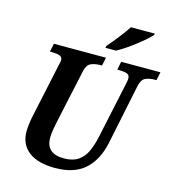

<svg xmlns="http://www.w3.org/2000/svg" viewBox="-133 -1041 1051 1161"><g transform="rotate(15 392.5 -460.5)"><path d="M318 10Q210 10 152.5 -34.5Q95 -79 95 -160Q95 -177 98.5 -205.5Q102 -234 106 -252L179 -593Q186 -621 186 -628Q186 -650 167 -656Q148 -662 119 -662H107L118 -714H444L433 -662H421Q390 -662 365 -651.5Q340 -641 331 -602L255 -250Q251 -231 247 -206Q243 -181 243 -160Q243 -60 355 -60Q410 -60 444 -83Q478 -106 496.5 -146.5Q515 -187 526 -238L603 -598Q607 -618 607 -628Q607 -650 588.5 -656Q570 -662 541 -662H529L539 -714H785L774 -662H762Q732 -662 707 -651.5Q682 -641 673 -600L594 -219Q570 -108 503 -49Q436 10 318 10ZM425 -771 428 -784Q454 -813 487 -855Q520 -897 542 -931H692L689 -921Q677 -908 654.5 -888Q632 -868 603.5 -846Q575 -824 545.5 -804Q516 -784 491 -771Z"/></g></svg>

Font: Noto Serif SemiCondensed
Style: Bold Italic
Weight: 700
Width: 4
Italic angle: -12°
Designer: Monotype Design Team
Foundry: Monotype Imaging Inc.
Version: Version 2.014